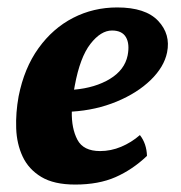

<svg xmlns="http://www.w3.org/2000/svg" viewBox="-20 -487 486 516"><path d="M182 9Q125 9 91 -11.5Q57 -32 41 -66Q25 -100 23.5 -142Q22 -184 30 -228Q45 -304 83.5 -357.5Q122 -411 176.5 -439Q231 -467 295 -467Q371 -467 405 -431Q439 -395 429 -346Q421 -307 385 -272Q349 -237 293.5 -214Q238 -191 173 -187Q172 -142 188 -111.5Q204 -81 249 -81Q278 -81 305.5 -92.5Q333 -104 356 -124Q374 -101 375 -68Q336 -31 290.5 -11Q245 9 182 9ZM181 -257Q180 -251 179 -246Q236 -251 275.5 -275Q315 -299 323 -338Q329 -369 318.5 -387Q308 -405 281 -405Q251 -405 223 -369Q195 -333 181 -257Z"/></svg>

Font: Vollkorn
Style: Bold Italic
Weight: 700
Italic angle: -11°
Designer: Friedrich Althausen
Foundry: Friedrich Althausen
Version: Version 5.000; ttfautohint (v1.8.3)